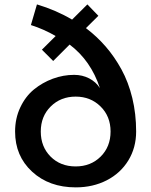

<svg xmlns="http://www.w3.org/2000/svg" viewBox="-20 -815 668 850"><path d="M315.5 14.5Q197.7 14.5 122.3 -54.8Q46.8 -124.1 46.8 -232.7Q46.8 -290.9 69.8 -339.5Q92.7 -388.2 130.2 -418.9Q167.7 -449.5 213.9 -466.6Q260 -483.6 308.2 -483.6Q344.5 -483.6 374.8 -468Q405 -452.3 422.3 -425Q382.3 -546.8 288.2 -617.7L215.5 -545L165.5 -595L226.4 -655.5Q174.1 -685.9 116.8 -704.1L143.6 -795.5Q228.6 -770 299.1 -728.2L366.8 -795.5L415.5 -745L360.5 -690.5Q408.6 -654.1 447.7 -609.1Q486.8 -564.1 517.7 -507.7Q548.6 -451.4 565.7 -381.1Q582.7 -310.9 582.7 -232.7Q582.7 -161.4 548.2 -104.8Q513.6 -48.2 452.5 -16.8Q391.4 14.5 315.5 14.5ZM315 -78.2Q381.8 -78.2 425.7 -121.8Q469.5 -165.5 469.5 -232.7Q469.5 -300 425.2 -343.6Q380.9 -387.3 315 -387.3Q248.6 -387.3 204.5 -343.6Q160.5 -300 160.5 -232.7Q160.5 -165.5 203.9 -121.8Q247.3 -78.2 315 -78.2Z"/></svg>

Font: Spartan MB SemBd
Style: Regular
Weight: 600
Designer: Matt Bailey, Mirko Velimirovic
Foundry: Matt Bailey
Version: Version 1.005